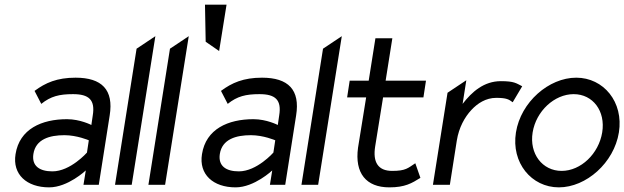

<svg xmlns="http://www.w3.org/2000/svg" viewBox="-20 -797 2692 828"><path d="M47 -132C33 -45 95 11 192 11C273 11 350 -62 350 -62L340 0H406L453 -299C471 -410 419 -462 306 -462C226 -462 176 -440 129 -405L158 -349C199 -382 236 -391 295 -391C364 -391 391 -366 380 -299L374 -258C374 -258 326 -283 269 -283C160 -283 64 -241 47 -132ZM124 -133C134 -197 194 -214 258 -214C312 -214 363 -192 363 -192L355 -139C355 -139 284 -58 206 -58C151 -58 116 -81 124 -133Z M476 0H548L650 -641L569 -587Z M620 0H692L794 -641L713 -587Z M864 -777 867 -617 925 -577 957 -777Z M851 -132C837 -45 899 11 996 11C1077 11 1154 -62 1154 -62L1144 0H1210L1257 -299C1275 -410 1223 -462 1110 -462C1030 -462 980 -440 933 -405L962 -349C1003 -382 1040 -391 1099 -391C1168 -391 1195 -366 1184 -299L1178 -258C1178 -258 1130 -283 1073 -283C964 -283 868 -241 851 -132ZM928 -133C938 -197 998 -214 1062 -214C1116 -214 1167 -192 1167 -192L1159 -139C1159 -139 1088 -58 1010 -58C955 -58 920 -81 928 -133Z M1280 0H1352L1454 -641L1373 -587Z M1477 -377H1559L1524 -160C1509 -50 1559 11 1659 11C1727 11 1756 -7 1793 -30L1771 -93C1739 -72 1730 -60 1671 -60C1610 -60 1587 -98 1598 -166L1632 -377H1806L1817 -449H1643L1672 -632H1599L1570 -449H1488Z M1847 0H1920L1950 -191C1959 -247 1984 -292 2013 -323C2039 -351 2075 -375 2120 -375C2165 -375 2175 -368 2191 -356L2232 -425C2206 -438 2198 -447 2140 -447C2067 -447 2015 -401 1975 -349L1991 -451L1910 -397Z M2205 -226C2184 -95 2272 11 2390 11C2508 11 2628 -95 2649 -226C2670 -357 2583 -462 2465 -462C2347 -462 2226 -357 2205 -226ZM2277 -226C2292 -318 2371 -391 2454 -391C2537 -391 2592 -318 2577 -226C2562 -134 2485 -60 2402 -60C2319 -60 2262 -134 2277 -226Z"/></svg>

Font: Charger Pro
Style: NarObl
Weight: 400
Designer: Jasper
Foundry: Cannot Into Space Fonts
Version: Version 1.09